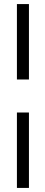

<svg xmlns="http://www.w3.org/2000/svg" viewBox="-20 -743 221 942"><path d="M63 -353V-723H122V-353ZM63 179V-191H122V179Z"/></svg>

Font: Archivo ExtraCondensed Light
Style: Italic
Weight: 300
Width: 2
Italic angle: -10°
Designer: Hector Gatti
Foundry: Omnibus-Type
Version: Version 2.001